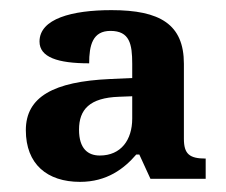

<svg xmlns="http://www.w3.org/2000/svg" viewBox="-20 -739 446 379"><path d="M138 -380C191 -380 225 -406 249 -434H255L277 -386H386V-426C354 -426 343 -435 343 -465V-613C343 -691 296 -719 200 -719C122 -719 58 -702 58 -657C58 -626 94 -614 156 -614C156 -650 163 -678 198 -678C236 -678 241 -652 241 -613V-585L197 -583C86 -578 31 -548 31 -482C31 -415 73 -380 138 -380ZM177 -432C154 -432 136 -445 136 -483C136 -523 157 -546 215 -548L241 -549V-505C241 -463 219 -432 177 -432Z"/></svg>

Font: Noto Serif Semi
Style: Regular
Weight: 600
Designer: Monotype Design Team
Foundry: Monotype Imaging Inc.
Version: Version 1.002